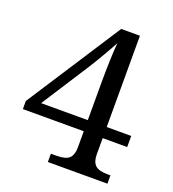

<svg xmlns="http://www.w3.org/2000/svg" viewBox="-131 -814 821 913"><g transform="rotate(20 279.5 -357.0)"><path d="M214.8 -42H243.2Q290 -42 307.6 -59.3Q325.2 -76.7 325.2 -113.8V-195.8H17.1V-236.8L326.2 -713.9H420.9V-252H544.9V-195.8H420.9V-113.8Q420.9 -76.7 438.7 -59.3Q456.5 -42 502.9 -42H516.1V0H214.8ZM325.2 -252V-437Q325.2 -558.1 332 -644Q322.3 -624.5 291.3 -571.3Q260.3 -518.1 242.2 -490.2L88.9 -252Z"/></g></svg>

Font: Noto Serif Telugu
Style: Regular
Weight: 400
Designer: Indian Type Foundry
Foundry: Monotype Imaging Inc.
Version: Version 1.01